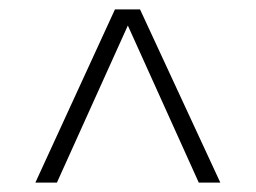

<svg xmlns="http://www.w3.org/2000/svg" viewBox="-20 -760 546 410"><path d="M55.5 -370 225.5 -740H279L450.5 -370H404.5L253 -705.5L101.5 -370Z"/></svg>

Font: Encode Sans Condensed ExtraLight
Style: Regular
Weight: 200
Width: 3
Designer: Multiple Designers
Foundry: Impallari Type
Version: Version 3.000; ttfautohint (v1.8.3) -l 8 -r 50 -G 200 -x 14 